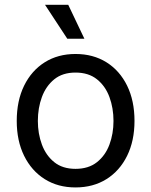

<svg xmlns="http://www.w3.org/2000/svg" viewBox="-20 -781 640 812"><path d="M299.3 11.7Q225.1 11.7 169.2 -23.4Q113.3 -58.6 82 -122.1Q50.8 -185.5 50.8 -269.5Q50.8 -355 82 -418.7Q113.3 -482.4 169.2 -517.6Q225.1 -552.7 299.3 -552.7Q374 -552.7 430.2 -517.6Q486.3 -482.4 517.6 -418.7Q548.8 -355 548.8 -269.5Q548.8 -185.5 517.6 -122.1Q486.3 -58.6 430.2 -23.4Q374 11.7 299.3 11.7ZM299.3 -66.9Q354.5 -66.9 390.1 -95.2Q425.8 -123.5 442.9 -169.7Q460 -215.8 460 -269.5Q460 -323.7 442.9 -370.4Q425.8 -417 390.1 -445.6Q354.5 -474.1 299.3 -474.1Q244.6 -474.1 209.5 -445.6Q174.3 -417 157.2 -370.6Q140.1 -324.2 140.1 -269.5Q140.1 -215.8 157.2 -169.7Q174.3 -123.5 209.5 -95.2Q244.6 -66.9 299.3 -66.9ZM264.6 -617.2 170.4 -760.7H268.6L336.9 -617.2Z"/></svg>

Font: Inter
Style: Regular
Weight: 400
Designer: Rasmus Andersson
Foundry: rsms
Version: Version 4.001;git-9221beed3